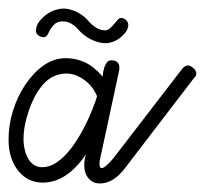

<svg xmlns="http://www.w3.org/2000/svg" viewBox="-25 -438 479 449"><path d="M88 -360Q84 -351 77 -351Q70 -351 64.5 -355.5Q59 -360 59 -365Q59 -378 67 -388Q75 -398 85 -405Q95 -412 105.5 -415Q116 -418 123 -418Q137 -418 152.5 -411Q168 -404 180 -391Q189 -380 199.5 -373.5Q210 -367 222 -367Q228 -368 233 -372.5Q238 -377 242 -382Q246 -387 250 -391.5Q254 -396 258 -396Q265 -396 270 -391Q275 -386 275 -380Q275 -372 270 -364.5Q265 -357 257 -350.5Q249 -344 239.5 -340.5Q230 -337 222 -337Q206 -337 188.5 -345.5Q171 -354 157 -370Q151 -377 142 -382.5Q133 -388 121 -388Q108 -388 100 -379Q92 -370 88 -360ZM401 -277Q408 -285 414 -285Q420 -285 427 -279Q434 -273 434 -266Q434 -260 429 -256L269 -47Q241 -9 209 -9Q192 -9 182 -21Q172 -33 172 -51Q172 -64 176 -77Q131 -11 75 -11Q58 -11 44 -17.5Q30 -24 19 -37Q8 -50 1.5 -68.5Q-5 -87 -5 -112Q-5 -146 5.5 -179.5Q16 -213 34.5 -240.5Q53 -268 77 -285Q101 -302 129 -302Q152 -302 173 -292.5Q194 -283 215 -259Q215 -262 216 -268Q217 -274 219 -280.5Q221 -287 225 -292Q229 -297 235 -297Q245 -297 249.5 -292.5Q254 -288 254 -282Q254 -276 254 -275L209 -66Q207 -58 208 -51Q208 -46 212 -45Q216 -44 224 -51Q232 -58 241 -69ZM192 -185Q196 -195 198 -200.5Q200 -206 202 -213Q192 -237 171.5 -251.5Q151 -266 131 -266Q101 -266 79.5 -244.5Q58 -223 43 -181Q30 -144 30 -112Q30 -100 33 -87.5Q36 -75 41.5 -66Q47 -57 55 -52Q63 -47 73 -47Q92 -47 109.5 -59.5Q127 -72 142 -92Q157 -112 170 -136.5Q183 -161 192 -185Z"/></svg>

Font: Gruenewald VA
Style: Regular
Weight: 400
Designer: Peter Wiegel
Foundry: Peter Wiegel, nach dem Schriftentwurf von Dr. H. Gr¸newald
Version: Version 0.007